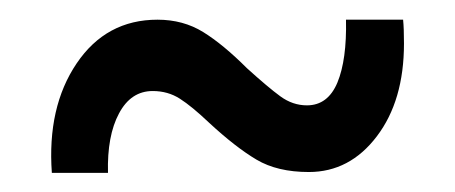

<svg xmlns="http://www.w3.org/2000/svg" viewBox="-20 -612 467 197"><path d="M194.3 -486.3Q176.8 -502.9 164.6 -510.7Q152.3 -518.6 136.7 -518.6Q114.3 -518.6 102.1 -495.6Q89.8 -472.7 90.8 -434.6H33.2Q28.3 -502 58.6 -546.9Q88.9 -591.8 141.6 -591.8Q168 -591.8 188.5 -579.1Q209 -566.4 233.4 -542Q254.9 -522.5 267.6 -513.2Q280.3 -503.9 294.9 -503.9Q316.4 -503.9 326.2 -527.3Q335.9 -550.8 335 -591.8H393.6Q394.5 -583 394.5 -567.4Q394.5 -508.8 366.7 -472.2Q338.9 -435.5 296.9 -435.5Q264.6 -435.5 243.2 -448.2Q221.7 -460.9 194.3 -486.3Z"/></svg>

Font: Josefin Sans CFJ
Style: Regular
Weight: 400
Designer: Santiago Orozco
Foundry: Typemade
Version: Version 2.000